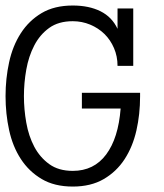

<svg xmlns="http://www.w3.org/2000/svg" viewBox="-30 -668 596 699"><path d="M480 -316.9Q480 -252 466.6 -192.9Q453.1 -133.8 423.6 -88.4Q394 -43 347.4 -15.9Q300.8 11.2 234.9 11.2Q168 11.2 121.6 -16.4Q75.2 -43.9 45.7 -89.4Q16.1 -134.8 3.2 -194.3Q-9.8 -253.9 -9.8 -317.9Q-9.8 -381.8 3.2 -441.4Q16.1 -501 45.7 -546.9Q75.2 -592.8 121.6 -620.4Q168 -647.9 234.9 -647.9Q293.9 -647.9 335.9 -627Q377.9 -606 397.9 -563V-637.2H455.1V-428.2H397.9Q397.9 -462.9 385 -492.9Q372.1 -522.9 350.1 -544.4Q328.1 -565.9 298.1 -578.4Q268.1 -590.8 234.9 -590.8Q183.1 -590.8 149.2 -566.4Q115.2 -542 94.7 -502.4Q74.2 -462.9 65.7 -414.6Q57.1 -366.2 57.1 -317.9Q57.1 -270 65.7 -221.4Q74.2 -172.9 94.7 -134Q115.2 -95.2 149.2 -70.6Q183.1 -45.9 234.9 -45.9Q312 -45.9 356.4 -105.5Q400.9 -165 409.2 -272.9H268.1V-330.1H480Z"/></svg>

Font: Anonymous Pro
Style: Regular
Weight: 400
Monospace: yes
Designer: Mark Simonson
Version: Version 1.003